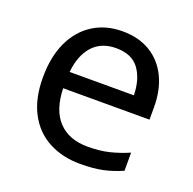

<svg xmlns="http://www.w3.org/2000/svg" viewBox="-104 -651 771 767"><g transform="rotate(20 282.0 -268.0)"><path d="M292 -546Q361 -546 410.5 -516Q460 -486 486.5 -431.5Q513 -377 513 -304V-251H146Q148 -160 192.5 -112.5Q237 -65 317 -65Q368 -65 407.5 -74.5Q447 -84 489 -102V-25Q448 -7 408 1.5Q368 10 313 10Q237 10 178.5 -21Q120 -52 87.5 -113.5Q55 -175 55 -264Q55 -352 84.5 -415Q114 -478 167.5 -512Q221 -546 292 -546ZM291 -474Q228 -474 191.5 -433.5Q155 -393 148 -321H421Q420 -389 389 -431.5Q358 -474 291 -474Z"/></g></svg>

Font: Noto Sans Gunjala Gondi
Style: Regular
Weight: 400
Designer: Ek Type
Foundry: Ek Type
Version: Version 1.004